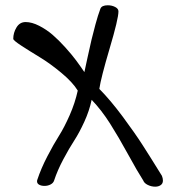

<svg xmlns="http://www.w3.org/2000/svg" viewBox="-20 -701 662 721"><path d="M356.9 -668Q361.8 -681.2 384.8 -681.2Q399.9 -681.2 412.4 -674.8Q424.8 -668.5 424.8 -658.2Q424.8 -630.4 391.8 -519.3Q358.9 -408.2 353 -367.2Q395 -324.7 441.2 -262.5Q487.3 -200.2 514.6 -157.7Q542 -115.2 587.9 -41Q591.8 -31.7 591.8 -22.9Q591.8 -11.7 583.5 -5.9Q575.2 0 563 0Q548.3 0 534.9 -6.6Q521.5 -13.2 518.1 -22.9Q496.1 -57.1 460.7 -121.8Q425.3 -186.5 393.1 -237.3Q360.8 -288.1 324.2 -326.2Q315.4 -284.7 296.6 -243.7Q277.8 -202.6 258.8 -173.3Q239.7 -144 217.8 -102.8Q195.8 -61.5 183.1 -22.9Q180.2 -13.7 169.9 -8.3Q159.7 -2.9 147 -2.9Q135.3 -2.9 127.2 -7.3Q119.1 -11.7 119.1 -20Q119.1 -23.9 120.1 -25.9Q134.3 -68.8 158 -114.3Q181.6 -159.7 201.7 -191.4Q221.7 -223.1 241.7 -268.6Q261.7 -314 272 -360.8Q252.9 -392.1 210.7 -427.2Q168.5 -462.4 129.4 -486.1Q90.3 -509.8 60.1 -529.5Q29.8 -549.3 29.8 -555.2Q29.8 -578.1 42 -598.1Q54.2 -618.2 76.2 -618.2Q99.6 -618.2 127 -604.2Q154.3 -590.3 177.5 -570.3Q200.7 -550.3 225.1 -523.2Q249.5 -496.1 265.9 -474.1Q282.2 -452.1 296.9 -430.2Q299.3 -441.4 308.8 -485.4Q318.4 -529.3 323.7 -552Q329.1 -574.7 338.4 -609.1Q347.7 -643.6 356.9 -668Z"/></svg>

Font: Zhizn
Style: Regular
Weight: 400
Designer: Peter Zharnov
Foundry: Peter Zharnov
Version: Version 1.000